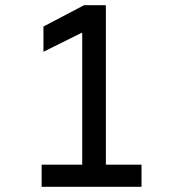

<svg xmlns="http://www.w3.org/2000/svg" viewBox="-20 -718 668 738"><path d="M387 -85H524V0H140V-85H296V-591H292L147 -519V-616L303 -698H387Z"/></svg>

Font: Varela
Style: Regular
Weight: 400
Designer: Joe Prince
Foundry: Joe Prince
Version: Version 1.000